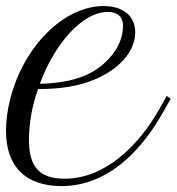

<svg xmlns="http://www.w3.org/2000/svg" viewBox="-37 -608 586 637"><path d="M167 9.3C311.5 9.3 423.8 -93.8 503.9 -235.4L529.3 -280.3L516.1 -289.6L490.7 -244.6C425.8 -129.9 314.9 -15.1 177.7 -15.1C95.7 -15.1 59.1 -52.7 59.1 -143.1C59.1 -201.7 70.3 -259.8 89.4 -312.5C167 -312.5 227.5 -323.2 277.8 -344.7C359.9 -378.9 411.6 -438.5 411.6 -500.5C411.6 -555.2 371.6 -587.9 306.6 -587.9C177.2 -587.9 44.4 -458.5 -2 -284.2C-12.2 -245.6 -17.1 -207.5 -17.1 -174.3C-17.1 -53.2 49.8 9.3 167 9.3ZM320.3 -568.4C348.6 -568.4 371.1 -556.2 371.1 -521.5C371.1 -450.7 313.5 -389.2 253.4 -361.3C215.8 -343.8 166.5 -331.5 95.2 -330.1C145.5 -466.3 238.3 -568.4 320.3 -568.4Z"/></svg>

Font: Petit Formal Script
Style: Regular
Weight: 400
Designer: Pablo Impallari, Brenda Gallo, Rodrigo Fuenzalida
Foundry: Pablo Impallari, Brenda Gallo, Rodrigo Fuenzalida
Version: Version 1.001